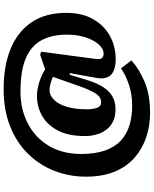

<svg xmlns="http://www.w3.org/2000/svg" viewBox="88 -736 866 1083"><g transform="rotate(-90 521.5 -195.0)"><path d="M426 218Q354 218 289 196.5Q224 175 173.5 131Q123 87 94.5 18.5Q66 -50 66 -143Q66 -239 99.5 -323.5Q133 -408 196.5 -472Q260 -536 351.5 -572Q443 -608 559 -608Q692 -608 788.5 -568Q885 -528 937.5 -449.5Q990 -371 990 -255Q990 -165 954 -102.5Q918 -40 859 -8Q800 24 728 24Q689 24 663 12.5Q637 1 627 -22Q617 -45 622 -78L650 -235L641 -236L610 -134Q592 -77 568.5 -42.5Q545 -8 515 7.5Q485 23 447 23Q403 23 374 7.5Q345 -8 327.5 -33.5Q310 -59 302.5 -89Q295 -119 295 -148Q295 -244 327 -303.5Q359 -363 410 -391.5Q461 -420 520 -420Q557 -420 597.5 -407.5Q638 -395 672 -374L753 -402L771 -396L730 -89Q727 -63 735 -53.5Q743 -44 760 -44Q780 -44 799 -59.5Q818 -75 833.5 -103Q849 -131 858 -169Q867 -207 867 -252Q867 -335 836 -393.5Q805 -452 735 -482.5Q665 -513 546 -513Q446 -513 366 -471.5Q286 -430 240 -353Q194 -276 194 -171Q194 -91 214 -35Q234 21 270.5 54Q307 87 356.5 102Q406 117 466 117Q530 117 584 99Q638 81 677 54L722 113Q674 156 601.5 187Q529 218 426 218ZM486 -58Q504 -58 518 -69.5Q532 -81 546 -107.5Q560 -134 576 -179L629 -330Q612 -338 591 -343.5Q570 -349 553 -349Q524 -349 499 -323.5Q474 -298 460 -251Q446 -204 446 -138Q446 -106 454 -82Q462 -58 486 -58Z"/></g></svg>

Font: Literata 18pt ExtraBold
Style: Italic
Weight: 800
Italic angle: -2°
Designer: Latin by Veronika Burian and Jose Scaglione. Greek by Irene Vlachou. Cyrillic by Vera Evstafieva
Foundry: TypeTogether
Version: Version 3.103;gftools[0.9.29]